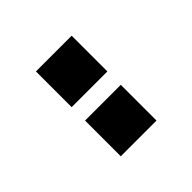

<svg xmlns="http://www.w3.org/2000/svg" viewBox="-6 -858 456 456"><g transform="rotate(45 222.5 -630.0)"><path d="M245 -690V-570H365V-690ZM80 -690V-570H200V-690Z"/></g></svg>

Font: Abibas
Style: Medium
Weight: 500
Version: Version 0.3